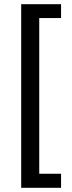

<svg xmlns="http://www.w3.org/2000/svg" viewBox="-20 -740 341 915"><path d="M81 155V-720H271V-654H167V88H271V155Z"/></svg>

Font: Mukta
Style: Regular
Weight: 400
Designer: Girish Dalvi and Yashodeep Gholap
Foundry: Ek Type
Version: Version 2.538;PS 1.001;hotconv 16.6.51;makeotf.lib2.5.65220;